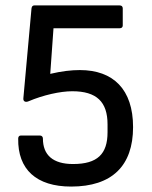

<svg xmlns="http://www.w3.org/2000/svg" viewBox="-20 -675 558 707"><path d="M242 12C392 12 470 -64 470 -207C470 -346 397 -417 274 -417C243 -417 207 -413 165 -403L177 -571H421C428 -571 432 -575 432 -581V-644C432 -651 428 -655 421 -655H106C101 -655 97 -652 96 -644L66 -313C65 -302 73 -297 85 -302C139 -325 202 -339 246 -339C336 -339 376 -300 376 -217V-188C376 -108 339 -71 249 -71C175 -71 138 -104 138 -165C138 -171 134 -176 127 -176H57C51 -176 47 -172 47 -165C45 -51 114 12 242 12Z"/></svg>

Font: Sofia Sans Cond SemiBold
Style: Regular
Weight: 600
Width: 3
Designer: Botio Nikoltchev, Ani Petrova
Foundry: lettersoup
Version: Version 4.100